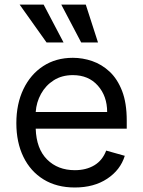

<svg xmlns="http://www.w3.org/2000/svg" viewBox="-20 -804 622 835"><path d="M305.4 11.4Q226.6 11.4 169.6 -23.6Q112.6 -58.6 81.9 -121.6Q51.1 -184.7 51.1 -268.5Q51.1 -352.3 81.9 -416.4Q112.6 -480.5 167.8 -516.5Q223 -552.6 296.9 -552.6Q339.5 -552.6 381 -538.4Q422.6 -524.1 456.7 -492.4Q490.8 -460.6 511 -408.4Q531.2 -356.2 531.2 -279.8V-244.3H135.3Q138.1 -157 184.8 -110.4Q231.5 -63.9 305.4 -63.9Q354.8 -63.9 390.3 -85.2Q425.8 -106.5 441.8 -149.1L522.7 -126.4Q503.6 -64.6 446 -26.6Q388.5 11.4 305.4 11.4ZM135.3 -316.8H446Q446 -386 405.5 -431.6Q365.1 -477.3 296.9 -477.3Q248.9 -477.3 213.8 -454.9Q178.6 -432.5 158.4 -395.8Q138.1 -359 135.3 -316.8ZM333.1 -619.3 246.4 -784.1H353L406.2 -619.3ZM182.5 -619.3 65.3 -784.1H169.7L256.4 -619.3Z"/></svg>

Font: Inter Alia
Style: Regular
Weight: 400
Designer: Rasmus Andersson (Latin, Greek, Cyrillic etc.) and Evan from Shavian.info (Shavian, old style figures)
Foundry: Shavian.info
Version: Version 0.001;git-37ab20767